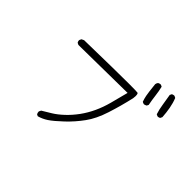

<svg xmlns="http://www.w3.org/2000/svg" viewBox="-147 -988 1293 1293"><g transform="rotate(45 500.0 -341.5)"><path d="M888.2 -537.6Q889.6 -537.1 891.8 -537.1Q894 -537.1 897.5 -537.6Q903.8 -538.6 909.7 -542.5L916.5 -556.6Q914.1 -596.7 907 -636Q899.9 -675.3 886.2 -709L873.5 -715.3Q872.1 -715.8 870.8 -715.8Q869.6 -715.8 868.2 -715.6Q866.7 -715.3 865 -715.1Q863.3 -714.8 861.6 -714.4Q859.9 -713.9 857.9 -713.4Q855 -712.4 852.1 -710.4L845.7 -697.3Q853 -658.2 858.6 -618.7Q864.3 -579.1 876 -543.5ZM756.3 -703.6Q754.9 -704.1 752.9 -704.1Q751 -704.1 748.3 -703.9Q745.6 -703.6 742.7 -702.6Q737.3 -701.2 732.9 -697.8Q726.6 -689.9 725.1 -679.2Q732.9 -604.5 737.8 -580.6Q742.2 -558.1 750 -536.6Q758.3 -531.2 767.6 -529.8Q777.3 -531.7 786.6 -537.1L793 -549.8Q785.6 -587.4 780.8 -627Q776.4 -664.1 768.1 -697.8ZM687 -507.3Q689 -520 689 -528.8Q689 -552.7 681.2 -554.7Q663.1 -556.6 601.6 -556.6Q479 -556.6 177.2 -550.3L160.2 -542L153.8 -528.8Q153.3 -527.3 153.3 -524.2Q153.3 -521 154.5 -516.4Q155.8 -511.7 158.7 -507.3L172.9 -500.5L635.3 -506.3Q617.2 -435.1 602.5 -380.4Q572.3 -266.6 509.8 -180.7Q477.5 -136.7 441.4 -103Q405.3 -69.3 372.3 -49.1Q339.4 -28.8 308.1 -10.3L301.3 3.4Q300.8 4.9 300.8 5.9Q300.8 18.1 306.6 26.9L318.8 32.7Q353 23.4 384.3 2.9Q418.5 -20 470.9 -69.6Q523.4 -119.1 565.9 -177.7Q608.4 -235.4 637.2 -325Q666 -414.6 687 -507.3Z"/></g></svg>

Font: NaikaiFont
Style: ExtraLight
Weight: 200
Version: Version 1.89